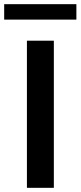

<svg xmlns="http://www.w3.org/2000/svg" viewBox="-51 -900 386 920"><path d="M78 0V-705H207V0ZM-31 -806V-880H315V-806Z"/></svg>

Font: Mulish ExtraLight
Style: Bold
Weight: 700
Version: Version 3.603